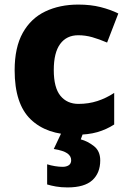

<svg xmlns="http://www.w3.org/2000/svg" viewBox="-20 -579 566 839"><path d="M308 10Q184 10 114 -57.5Q44 -125 44 -272Q44 -372 79.5 -435.5Q115 -499 178 -529Q241 -559 322 -559Q376 -559 419.5 -548Q463 -537 497 -520L448 -393Q413 -408 383 -416.5Q353 -425 322 -425Q271 -425 243 -387Q215 -349 215 -273Q215 -196 244 -160.5Q273 -125 323 -125Q367 -125 405.5 -137.5Q444 -150 479 -173V-35Q445 -13 405 -1.5Q365 10 308 10ZM418 122Q418 177 383.5 208.5Q349 240 275 240Q247 240 224.5 236Q202 232 186 227V139Q202 144 220 147Q238 150 254 150Q270 150 280.5 143Q291 136 291 121Q291 103 274 91Q257 79 215 72L249 0H344L333 30Q363 38 390.5 59.5Q418 81 418 122Z"/></svg>

Font: Noto Sans Sinhala ExtraBold
Style: Regular
Weight: 800
Designer: Jelle Bosma - Monotype Design Team
Foundry: Monotype Imaging Inc.
Version: Version 2.006; ttfautohint (v1.8.4.7-5d5b)